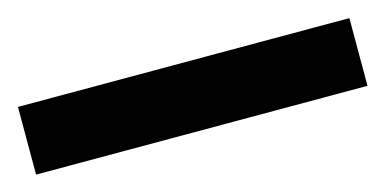

<svg xmlns="http://www.w3.org/2000/svg" viewBox="-29 -75 528 263"><g transform="rotate(-15 235.0 57.0)"><path d="M0 105V9H470V105Z"/></g></svg>

Font: Literata 18pt ExtraBold
Style: Regular
Weight: 800
Designer: Latin by Veronika Burian and Jose Scaglione. Greek by Irene Vlachou. Cyrillic by Vera Evstafieva.
Foundry: TypeTogether
Version: Version 3.103;gftools[0.9.29]